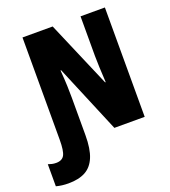

<svg xmlns="http://www.w3.org/2000/svg" viewBox="-225 -834 1046 1178"><g transform="rotate(-20 297.5 -245.0)"><path d="M19 224Q-24 224 -61 214V70Q-49 74 -37 77Q-25 80 -9 80Q30 80 44.5 53Q59 26 59 -47V-714H256L441 -282H445Q442 -336 440 -379.5Q438 -423 438 -455V-714H597V0H399L213 -444H209Q214 -385 215.5 -339.5Q217 -294 217 -263V-19Q217 71 195 124Q173 177 129.5 200.5Q86 224 19 224Z"/></g></svg>

Font: Noto Sans ExtraCondensed Black
Style: Regular
Weight: 900
Width: 2
Designer: Monotype Design Team
Foundry: Monotype Imaging Inc.
Version: Version 2.013; ttfautohint (v1.8.4.7-5d5b)